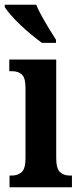

<svg xmlns="http://www.w3.org/2000/svg" viewBox="-27 -786 337 806"><path d="M13 0V-49H22Q48 -49 64 -63.5Q80 -78 80 -121V-418Q80 -459 65 -473Q50 -487 25 -487H12V-536H209V-122Q209 -78 225 -63.5Q241 -49 266 -49H275V0ZM149 -606Q130 -620 106 -639.5Q82 -659 59 -681Q36 -703 18.5 -723Q1 -743 -7 -756V-766H125Q134 -744 149 -717Q164 -690 180 -664Q196 -638 208 -619V-606Z"/></svg>

Font: Noto Serif Armenian ExtraCondensed
Style: Bold
Weight: 700
Width: 2
Designer: Monotype Design Team
Foundry: Monotype Imaging Inc.
Version: Version 2.008; ttfautohint (v1.8.4.7-5d5b)